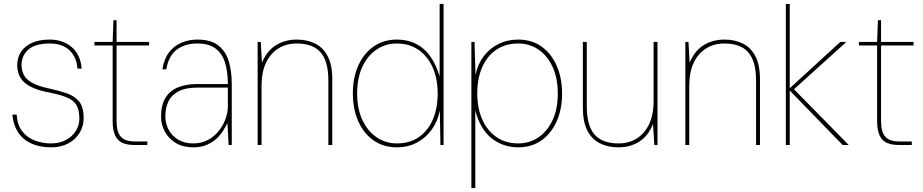

<svg xmlns="http://www.w3.org/2000/svg" viewBox="-20 -740 4711 980"><path d="M241 12Q187 12 144.5 -5.5Q102 -23 75.5 -60Q49 -97 43 -155H65Q68 -103 93 -70.5Q118 -38 157.5 -23Q197 -8 241 -8Q283 -8 315.5 -25Q348 -42 366.5 -71Q385 -100 385 -134Q385 -181 369 -205.5Q353 -230 320.5 -243Q288 -256 236 -267Q191 -275 159 -287.5Q127 -300 107 -317Q87 -334 77.5 -356.5Q68 -379 68 -408Q68 -447 87.5 -476Q107 -505 144 -521.5Q181 -538 234 -538Q299 -538 344.5 -501Q390 -464 397 -390H375Q372 -447 335.5 -482.5Q299 -518 234 -518Q161 -518 125.5 -487.5Q90 -457 90 -408Q90 -382 101 -359Q112 -336 143 -318Q174 -300 232 -288Q282 -277 321.5 -263.5Q361 -250 384 -221.5Q407 -193 407 -137Q407 -97 387 -63Q367 -29 329.5 -8.5Q292 12 241 12Z M665 0Q629 0 604.5 -11Q580 -22 567.5 -49Q555 -76 555 -122V-508H462V-526H555L559 -637H575V-526H741V-508H575V-122Q575 -67 596.5 -42.5Q618 -18 668 -18H732V0Z M965 12Q914 12 877.5 -10Q841 -32 821.5 -68Q802 -104 802 -145Q802 -205 825 -241.5Q848 -278 889.5 -294.5Q931 -311 985 -311H1143Q1143 -374 1128.5 -420.5Q1114 -467 1080 -492.5Q1046 -518 987 -518Q923 -518 881.5 -486Q840 -454 829 -386H809Q817 -439 842.5 -472.5Q868 -506 906 -522Q944 -538 987 -538Q1057 -538 1095 -507.5Q1133 -477 1148 -426Q1163 -375 1163 -312V0H1147L1141 -111Q1134 -98 1121.5 -77Q1109 -56 1089 -36Q1069 -16 1038.5 -2Q1008 12 965 12ZM965 -8Q1010 -8 1043 -26.5Q1076 -45 1098.5 -74Q1121 -103 1132 -135.5Q1143 -168 1143 -197V-293H990Q928 -293 891.5 -274Q855 -255 839.5 -222Q824 -189 824 -145Q824 -109 841 -77.5Q858 -46 890 -27Q922 -8 965 -8Z M1295 0V-526H1311L1317 -420Q1343 -482 1389.5 -510Q1436 -538 1494 -538Q1548 -538 1589 -517.5Q1630 -497 1653 -452.5Q1676 -408 1676 -335V0H1656V-330Q1656 -427 1616.5 -472.5Q1577 -518 1494 -518Q1442 -518 1401.5 -493Q1361 -468 1338 -420Q1315 -372 1315 -302V0Z M2006 12Q1937 12 1886.5 -23.5Q1836 -59 1808.5 -121.5Q1781 -184 1781 -264Q1781 -344 1809 -406Q1837 -468 1887.5 -503Q1938 -538 2005 -538Q2085 -538 2140 -492Q2195 -446 2224 -350V-720H2244V0H2228L2225 -176Q2214 -121 2184 -79Q2154 -37 2108.5 -12.5Q2063 12 2006 12ZM2006 -8Q2071 -8 2117.5 -40Q2164 -72 2189 -129.5Q2214 -187 2214 -263Q2214 -337 2189 -394.5Q2164 -452 2117 -485Q2070 -518 2005 -518Q1948 -518 1902 -487Q1856 -456 1829.5 -399Q1803 -342 1803 -263Q1803 -185 1829.5 -128Q1856 -71 1902 -39.5Q1948 -8 2006 -8Z M2386 220V-526H2402L2407 -357Q2418 -412 2448.5 -452.5Q2479 -493 2524.5 -515.5Q2570 -538 2625 -538Q2694 -538 2744 -502.5Q2794 -467 2821.5 -404.5Q2849 -342 2849 -262Q2849 -182 2821 -120Q2793 -58 2743 -23Q2693 12 2625 12Q2548 12 2489.5 -34Q2431 -80 2406 -176V220ZM2625 -8Q2683 -8 2728.5 -39Q2774 -70 2800.5 -127Q2827 -184 2827 -263Q2827 -341 2800.5 -398.5Q2774 -456 2728.5 -487Q2683 -518 2625 -518Q2560 -518 2513 -486Q2466 -454 2441 -396.5Q2416 -339 2416 -263Q2416 -189 2441 -131.5Q2466 -74 2513 -41Q2560 -8 2625 -8Z M3137 12Q3083 12 3042 -8.5Q3001 -29 2978 -73.5Q2955 -118 2955 -191V-526H2975V-196Q2975 -99 3014.5 -53.5Q3054 -8 3137 -8Q3190 -8 3230 -33Q3270 -58 3293 -106Q3316 -154 3316 -224V-526H3336V0H3320L3313 -107Q3288 -45 3242 -16.5Q3196 12 3137 12Z M3478 0V-526H3494L3500 -420Q3526 -482 3572.5 -510Q3619 -538 3677 -538Q3731 -538 3772 -517.5Q3813 -497 3836 -452.5Q3859 -408 3859 -335V0H3839V-330Q3839 -427 3799.5 -472.5Q3760 -518 3677 -518Q3625 -518 3584.5 -493Q3544 -468 3521 -420Q3498 -372 3498 -302V0Z M4281 0 4005 -284 4269 -526H4300L4030 -282V-287L4312 0ZM3991 0V-720H4011V0Z M4567 0Q4531 0 4506.5 -11Q4482 -22 4469.5 -49Q4457 -76 4457 -122V-508H4364V-526H4457L4461 -637H4477V-526H4643V-508H4477V-122Q4477 -67 4498.5 -42.5Q4520 -18 4570 -18H4634V0Z"/></svg>

Font: DM Sans 9pt Thin
Style: Regular
Weight: 250
Version: Version 4.004;gftools[0.9.30]